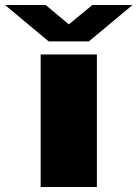

<svg xmlns="http://www.w3.org/2000/svg" viewBox="-102 -745 548 765"><path d="M60 0V-528H284V0ZM-82 -725H80L207 -619H137L266 -725H426L252 -580H92Z"/></svg>

Font: Archivo Expanded Black
Style: Regular
Weight: 900
Width: 7
Designer: Hector Gatti
Foundry: Omnibus-Type
Version: Version 2.001